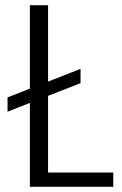

<svg xmlns="http://www.w3.org/2000/svg" viewBox="-20 -719 470 739"><path d="M416 -55V0H95V-323L9 -289V-344L95 -378V-699H165V-405L290 -454V-399L165 -350V-55Z"/></svg>

Font: Poppins-Tabular Light
Style: Regular
Weight: 300
Designer: Ninad Kale (Devanagari), Jonny Pinhorn (Latin)
Foundry: Indian Type Foundry
Version: Version 4.004